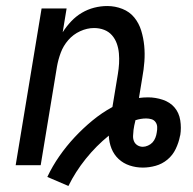

<svg xmlns="http://www.w3.org/2000/svg" viewBox="-20 -548 640 637"><path d="M207 69 137 39Q154 3 177 -30Q200 -63 227.5 -92.5Q255 -122 286.5 -148Q318 -174 353 -193L371 -302Q374 -320 375 -337Q376 -354 374.5 -371Q373 -388 367.5 -403.5Q362 -419 351.5 -431Q341 -443 325.5 -449Q310 -455 292 -455Q269 -455 246 -444.5Q223 -434 206.5 -415Q190 -396 181.5 -373Q173 -350 169 -327L115 0H32L118 -520H201L188 -441Q200 -460 216 -477Q232 -494 251.5 -505.5Q271 -517 292.5 -522.5Q314 -528 336 -528Q362 -528 386 -518.5Q410 -509 425.5 -490Q441 -471 448.5 -446.5Q456 -422 458.5 -396Q461 -370 459 -343.5Q457 -317 452 -290L441 -223Q449 -224 456 -224.5Q463 -225 471 -225Q496 -225 520 -217Q544 -209 559 -191.5Q574 -174 578 -149Q582 -124 578 -99Q577 -98 577 -97Q577 -96 577 -96Q573 -75 563 -54Q553 -33 535.5 -18.5Q518 -4 496.5 2Q475 8 454 8Q431 8 410 1Q389 -6 373.5 -20.5Q358 -35 350 -55Q342 -75 341 -98Q299 -64 264.5 -21Q230 22 207 69ZM454 -61Q462 -61 471 -65Q480 -69 486 -75.5Q492 -82 495.5 -91Q499 -100 500 -108Q502 -118 501.5 -127Q501 -136 496 -143Q491 -150 482.5 -152.5Q474 -155 465 -155Q456 -155 447 -153.5Q438 -152 429 -149V-147Q427 -140 425.5 -132Q424 -124 423 -117Q422 -107 421.5 -97.5Q421 -88 424.5 -79.5Q428 -71 436 -66Q444 -61 454 -61Z"/></svg>

Font: Iosevka SS04 Extended
Style: Italic
Weight: 400
Width: 7
Italic angle: -9°
Monospace: yes
Designer: Belleve Invis
Foundry: Belleve Invis
Version: Version 19.0.0; ttfautohint (v1.8.4)